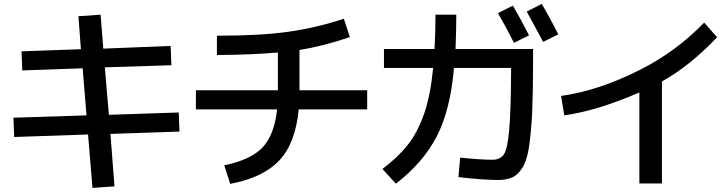

<svg xmlns="http://www.w3.org/2000/svg" viewBox="-20 -880 3661 972"><path d="M377 -797.9 489.3 -805.7 502.9 -633.8 843.8 -647.5 847.7 -549.8 510.7 -539.1 531.2 -298.8 884.8 -310.5 888.7 -213.9 539.1 -202.1 559.6 63.5 448.2 71.3 425.8 -199.2 51.8 -186.5 47.9 -284.2 418 -295.9 398.4 -534.2 92.8 -523.4 88.9 -620.1 389.6 -630.9Z M971.7 -326.2V-422.9H1386.7V-427.7V-614.3Q1256.8 -602.5 1078.1 -601.6V-699.2Q1298.8 -699.2 1436.5 -718.8Q1579.1 -738.3 1720.7 -785.2L1751 -692.4Q1618.2 -646.5 1496.1 -627V-427.7V-422.9H1838.9V-326.2H1492.2Q1475.6 -154.3 1394.5 -68.4Q1312.5 19.5 1145.5 50.8L1115.2 -43Q1248 -70.3 1308.6 -132.8Q1369.1 -197.3 1382.8 -326.2Z M2501 -813.5 2576.2 -851.6Q2612.3 -791 2658.2 -701.2L2582 -663.1Q2545.9 -735.4 2501 -813.5ZM2646.5 -821.3 2722.7 -860.4Q2766.6 -785.2 2806.6 -706.1L2729.5 -668Q2705.1 -714.8 2646.5 -821.3ZM2184.6 -805.7H2290Q2290 -725.6 2286.1 -631.8H2678.7V-566.4Q2678.7 -417 2673.8 -301.8Q2668 -202.1 2657.2 -129.9Q2645.5 -60.5 2623 -28.3Q2600.6 5.9 2574.2 17.6Q2547.9 30.3 2503.9 31.2Q2426.8 31.2 2300.8 16.6L2309.6 -82Q2411.1 -71.3 2472.7 -71.3Q2511.7 -71.3 2530.3 -97.7Q2548.8 -124 2557.6 -219.7Q2566.4 -313.5 2567.4 -514.6V-536.1H2278.3Q2259.8 -321.3 2190.4 -188.5Q2122.1 -56.6 1984.4 49.8L1916 -24.4Q1997.1 -85.9 2044.9 -147.5Q2093.8 -209 2127 -303.7Q2159.2 -396.5 2172.9 -536.1H1923.8V-631.8H2179.7Q2184.6 -710 2184.6 -805.7Z M2820.3 -394.5Q3008.8 -419.9 3219.7 -526.4Q3402.3 -618.2 3544.9 -765.6L3610.4 -691.4Q3469.7 -543.9 3331.1 -467.8V48.8H3216.8V-412.1Q3006.8 -320.3 2836.9 -295.9Z"/></svg>

Font: RobotoJAA
Style: Medium
Weight: 500
Version: Version 2.05; 2016-11-05